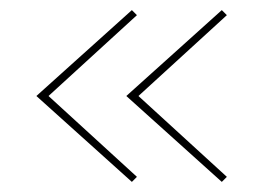

<svg xmlns="http://www.w3.org/2000/svg" viewBox="-20 -401 532 380"><path d="M76 -211 251 -51 241 -41 52 -211 241 -381 251 -371ZM254 -211 429 -51 419 -41 230 -211 419 -381 429 -371Z"/></svg>

Font: Ysabeau Thin
Style: Regular
Weight: 200
Designer: Christian Thalmann (Catharsis Fonts)
Version: Version 0.003